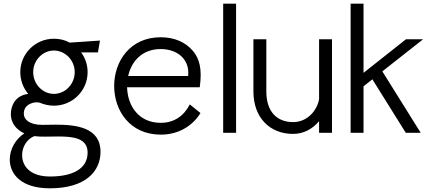

<svg xmlns="http://www.w3.org/2000/svg" viewBox="-20 -720 2333 1041"><path d="M420 -436H511L522 -500L358 -489C333 -503 303 -510 272 -510C172 -510 90 -429 90 -329C90 -284 106 -243 133 -211C93 -206 56 -184 43 -134C31 -89 42 -29 112 3C63 35 33 90 33 145C33 224 95 301 250 301C444 301 525 209 525 103C525 -30 391 -44 284 -44C256 -44 230 -43 209 -43C138 -43 109 -73 109 -104C109 -159 171 -171 196 -163C220 -153 245 -147 272 -147C373 -147 455 -228 455 -329C455 -369 442 -406 420 -436ZM272 -446C333 -446 385 -394 385 -329C385 -263 333 -211 272 -211C212 -211 160 -263 160 -329C160 -394 212 -446 272 -446ZM251 237C141 237 99 178 100 120C100 76 126 34 166 18C201 23 245 20 297 20C380 20 455 30 455 107C455 197 371 237 251 237Z M1067 -107 1009 -154C978 -92 924 -54 852 -54C734 -54 672 -143 669 -247H1063C1077 -348 1061 -402 1026 -444C986 -491 927 -518 851 -518C684 -518 599 -386 599 -254C599 -122 683 10 852 10C953 10 1027 -42 1067 -107ZM1000 -308H675C693 -390 753 -454 851 -454C945 -454 1010 -395 1000 -308Z M1260 0V-700H1190V0Z M1710 -63V0H1780V-507H1710V-182C1700 -124 1649 -58 1569 -58C1482 -58 1424 -114 1424 -224V-507H1354V-224C1354 -82 1443 6 1569 6C1625 6 1674 -20 1710 -63Z M1999 -290 2180 0H2261L2053 -333L2274 -507H2181L1951 -325V-700H1881V0H1951V-252Z"/></svg>

Font: LilGrotesk
Style: Regular
Weight: 400
Designer: Bastien Sozeau
Foundry: NBR — Bastien Sozeau
Version: Version 2.001